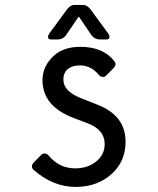

<svg xmlns="http://www.w3.org/2000/svg" viewBox="-20 -733 626 763"><path d="M275.9 -713.4H310.1Q326.7 -713.4 340.8 -694.3L410.2 -599.6Q415 -592.8 415 -585.9Q415 -576.2 403.3 -576.2H377.4Q355 -576.2 341.8 -595.7L293 -667.5L244.1 -595.7Q231 -576.2 208.5 -576.2H182.6Q170.9 -576.2 170.9 -585.9Q170.9 -592.8 175.8 -599.6L245.1 -694.3Q259.3 -713.4 275.9 -713.4ZM113.3 -58.1Q106.9 -64 106.9 -72.3Q106.9 -80.6 115.7 -88.9L143.6 -117.2Q149.9 -123.5 156.2 -123Q166.5 -123 173.8 -114.3Q215.8 -64 278.8 -64Q327.6 -64 360.4 -89.8Q396 -117.7 396 -160.2Q396 -218.3 326.7 -243.7L273.9 -263.7Q148.9 -310.5 148.9 -414.1Q148.9 -471.7 195.8 -513.2Q234.4 -546.9 299.3 -546.9Q387.7 -546.9 432.1 -492.7Q439 -484.4 439 -478.5Q439 -470.2 430.2 -461.4L402.3 -433.1Q396 -426.8 389.6 -427.2Q379.4 -427.2 372.1 -436Q341.8 -472.7 298.3 -473.1Q269.5 -473.1 252.4 -460.9Q231.9 -446.3 231.9 -416Q231.9 -370.1 303.2 -342.3L368.7 -316.4Q479 -272.9 479 -169.9Q479 -94.2 427.2 -44.9Q369.6 9.8 280.3 9.8Q190.9 9.8 113.3 -58.1Z"/></svg>

Font: Simply Mono
Style: Book
Weight: 400
Designer: Wojciech Kalinowski "wmk69" (wmk69@o2.pl)
Foundry: Wojciech Kalinowski "wmk69" (wmk69@o2.pl)
Version: Version 1.0.0